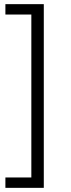

<svg xmlns="http://www.w3.org/2000/svg" viewBox="-20 -725 340 925"><path d="M6 180H191V-705H6V-655H131V130H6Z"/></svg>

Font: Poppy and Pepper Light
Style: Regular
Weight: 300
Designer: Thy Ha
Foundry: Thy Ha
Version: Version 0.001;Glyphs 3.2 (3227)